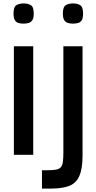

<svg xmlns="http://www.w3.org/2000/svg" viewBox="-20 -904 561 1121"><path d="M61 0V-634H174V0ZM117 -766Q101 -766 87.5 -770Q74 -774 66.5 -786.5Q59 -799 59 -825Q59 -864 76 -874Q93 -884 118 -884Q143 -884 160 -874Q177 -864 177 -825Q177 -799 169 -786.5Q161 -774 147.5 -770Q134 -766 117 -766ZM225 197V90H253Q287 90 306.5 86.5Q326 83 335 72.5Q344 62 347 41.5Q350 21 350 -14V-204H462V3Q462 83 442.5 125Q423 167 382.5 182Q342 197 279 197ZM350 -189V-634H462V-189ZM406 -766Q390 -766 376.5 -770Q363 -774 355 -786.5Q347 -799 347 -825Q347 -864 364.5 -874Q382 -884 406 -884Q431 -884 448 -874Q465 -864 465 -825Q465 -799 457.5 -786.5Q450 -774 436.5 -770Q423 -766 406 -766Z"/></svg>

Font: Matangi
Style: Bold
Weight: 700
Designer: Prashant Pant
Foundry: The Graphic Ant
Version: Version 3.002